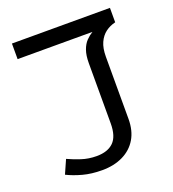

<svg xmlns="http://www.w3.org/2000/svg" viewBox="-132 -817 836 926"><g transform="rotate(-20 286.0 -353.5)"><path d="M235 8Q180 8 136 -4Q92 -16 58 -33L89 -103Q119 -89 155.5 -77Q192 -65 233 -65Q290 -65 320 -94.5Q350 -124 350 -190V-499Q350 -539 359.5 -565.5Q369 -592 384.5 -608Q400 -624 418 -635H34V-715H537V-641Q508 -634 486 -617.5Q464 -601 451 -572.5Q438 -544 438 -500V-181Q438 -121 413 -79Q388 -37 342 -14.5Q296 8 235 8Z"/></g></svg>

Font: uguzrati25
Style: Book
Weight: 400
Designer: Jelle Bosma - Monotype Design Team, Universal Thirst
Foundry: Monotype Imaging Inc.
Version: Version 2.106